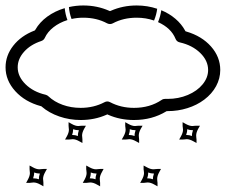

<svg xmlns="http://www.w3.org/2000/svg" viewBox="-20 -509 813 691"><path d="M715.1 -150.4Q688.5 -130.4 654.5 -119.8Q620.6 -109.1 583.5 -109.1H580.3L578.4 -108.2Q527.3 -77.1 462.2 -77.1Q411.9 -77.1 369.4 -95.9L366.2 -97.4L363 -95.9Q320.6 -77.1 270.3 -77.1Q230.2 -77.1 193.4 -89.8Q156.5 -102.5 129.9 -125.5L128.7 -126.7L127 -127Q70.1 -142.3 35 -180.9Q0 -219.5 0 -266.8Q0 -309.1 27.7 -344.5Q55.4 -379.9 103.3 -398.7L105.7 -399.7L107.2 -402.1Q122.6 -429 150 -449.1Q177.5 -469.2 212.9 -479.7Q215.1 -457.3 222.7 -436.8Q193.8 -427.7 172.5 -411Q151.1 -394.3 141.4 -373Q137.7 -364.5 128.4 -361.3Q89.8 -348.6 66.8 -322.9Q43.7 -297.1 43.7 -266.8Q43.7 -233.6 71.8 -205.9Q99.9 -178.2 144.3 -168Q150.4 -166.3 154.3 -162.4Q175.3 -142.6 205.6 -131.7Q235.8 -120.8 270.3 -120.8Q317.4 -120.8 356 -141.1Q366.2 -146.7 376.5 -141.1Q415 -120.8 462.2 -120.8Q519.5 -120.8 561.8 -149.4Q567.4 -153.3 575 -153.3Q577.9 -153.1 583.5 -153.1Q622.3 -153.1 655.9 -167.2Q689.5 -181.4 709.2 -205.4Q729 -229.5 729 -257.1Q729 -290.8 700.6 -318.5Q672.1 -346.2 627.2 -356.4Q615.7 -358.9 611.6 -369.6Q595.9 -408.2 548.8 -429.4Q557.1 -449.7 560.5 -472.2Q589.4 -460.2 611.3 -441.4Q633.3 -422.6 646 -399.2L647.5 -396.5L650.6 -395.5Q706.3 -379.2 739.5 -341.6Q772.7 -304 772.7 -257.1Q772.7 -226.6 757.8 -199Q742.9 -171.4 715.1 -150.4ZM471.9 -445.3Q423.8 -445.3 386 -425Q376 -419.9 365.5 -425Q327.9 -445.3 279.8 -445.3Q257.8 -445.3 237.5 -440.7Q229.7 -461.7 228 -483.6Q253.9 -489.3 279.8 -489.3Q329.6 -489.3 372.8 -470.2L375.7 -469L378.9 -470.2Q421.9 -489.3 471.9 -489.3Q510.5 -489.3 545.7 -477.5Q543.2 -456.3 534.4 -435.1Q505.1 -445.3 471.9 -445.3ZM340.3 161.6 329.1 155.3Q315.9 147.7 304.9 147.7Q304.7 147.7 297.4 148.4L290.8 149.2H277.8L284.2 137.9Q291.7 124.3 291.7 113.8Q291.7 113.3 291 106Q291 105.2 290.8 103.9Q290.5 102.5 290.4 101.4Q290.3 100.3 290.3 99.4V86.7L301.5 92.8Q314.9 100.3 325.7 100.3Q329.8 100.3 333.5 99.6Q337.9 99.1 340.1 99.1H352.8L346.7 110.4Q339.1 123.8 339.1 134.5Q339.1 137.7 339.6 142.1Q340.3 145.5 340.3 148.7ZM304.9 132.8Q314.7 132.8 324 136.2Q323.5 126.5 327.6 115.5H325.7Q316.4 115.5 306.6 111.8Q307.1 122.1 303 132.8ZM480.7 5.6 469.5 -0.5Q456.1 -8.1 445.3 -8.1Q440.9 -8.1 437.7 -7.3Q432.9 -6.8 430.9 -6.8H418.2L424.6 -18.1Q432.1 -31.5 432.1 -42.2Q432.1 -43.2 431.4 -49.8Q431.4 -50.5 431.2 -51.9Q430.9 -53.2 430.8 -54.3Q430.7 -55.4 430.7 -56.4V-69.3L441.9 -63Q455.3 -55.4 466.1 -55.4Q467 -55.4 473.6 -56.2Q478.5 -56.6 480.5 -56.6H493.2L486.8 -45.7Q479.5 -32.5 479.5 -21.2Q479.5 -18.6 480 -13.7Q480.7 -10.3 480.7 -7.1ZM445.3 -23.2Q454.6 -23.2 464.4 -19.5Q463.9 -29.1 468 -40.5H466.1Q456.3 -40.5 447 -43.9Q447.5 -34.2 443.4 -23.2ZM136.2 161.6 125.2 155.3Q111.8 147.7 101.1 147.7Q100.6 147.7 93.3 148.4L86.7 149.2H74L80.1 137.9Q87.6 124.3 87.6 113.8Q87.6 109.6 86.9 106Q86.4 101.6 86.4 99.4V86.7L97.7 92.8Q110.8 100.3 121.8 100.3Q125.7 100.3 129.4 99.6Q133.8 99.1 136 99.1H148.9L142.6 110.4Q135 123.8 135 134.5Q135 135.5 135.7 142.1Q136.2 146.5 136.2 148.7ZM101.1 132.8Q110.8 132.8 120.1 136.2Q119.6 126 123.5 115.5H121.8Q112.8 115.5 102.8 111.8Q103.3 121.3 99.1 132.8ZM276.6 5.6 265.4 -0.5Q252.2 -8.1 241.5 -8.1Q237.3 -8.1 233.6 -7.3Q229.2 -6.8 227.1 -6.8H214.1L220.5 -18.1Q228 -31.5 228 -42.2Q228 -46.4 227.3 -49.8Q226.8 -54.2 226.8 -56.4V-69.3L238 -63Q251.2 -55.4 262.2 -55.4Q262.5 -55.4 269.8 -56.2Q274.2 -56.6 276.4 -56.6H289.3L283 -45.7Q275.4 -32 275.4 -21.2Q275.4 -21 276.1 -13.7Q276.6 -9.3 276.6 -7.1ZM241.5 -23.2Q250.5 -23.2 260.5 -19.5Q260 -29.8 263.9 -40.5H262.2Q252.4 -40.5 243.2 -43.9Q243.2 -33 239.5 -23.2ZM546.9 161.6 535.6 155.3Q522.5 147.7 511.5 147.7Q511.2 147.7 503.9 148.4L497.3 149.2H484.4L490.7 137.9Q498.3 124.3 498.3 113.8Q498.3 113.3 497.6 106Q497.6 105.2 497.3 103.9Q497.1 102.5 496.9 101.4Q496.8 100.3 496.8 99.4V86.7L508.1 92.8Q521.5 100.3 532.2 100.3Q536.4 100.3 540 99.6Q544.4 99.1 546.6 99.1H559.3L553.2 110.4Q545.7 123.8 545.7 134.5Q545.7 137.7 546.1 142.1Q546.9 145.5 546.9 148.7ZM511.5 132.8Q521.2 132.8 530.5 136.2Q530 126.5 534.2 115.5H532.2Q522.9 115.5 513.2 111.8Q513.7 122.1 509.5 132.8ZM687.3 5.6 676 -0.5Q662.6 -8.1 651.9 -8.1Q647.5 -8.1 644.3 -7.3Q639.4 -6.8 637.5 -6.8H624.8L631.1 -18.1Q638.7 -31.5 638.7 -42.2Q638.7 -43.2 637.9 -49.8Q637.9 -50.5 637.7 -51.9Q637.5 -53.2 637.3 -54.3Q637.2 -55.4 637.2 -56.4V-69.3L648.4 -63Q661.9 -55.4 672.6 -55.4Q673.6 -55.4 680.2 -56.2Q685.1 -56.6 687 -56.6H699.7L693.4 -45.7Q686 -32 686 -21.2Q686 -18.6 686.5 -13.7Q687.3 -10.3 687.3 -7.1ZM651.9 -23.2Q661.1 -23.2 670.9 -19.5Q670.4 -29.1 674.6 -40.5H672.6Q662.8 -40.5 653.6 -43.9Q654.1 -34.2 649.9 -23.2Z"/></svg>

Font: DSEG Weather
Style: Regular
Weight: 400
Version: Version 0.3